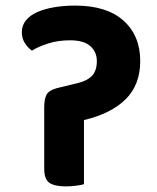

<svg xmlns="http://www.w3.org/2000/svg" viewBox="-20 -656 561 686"><path d="M481 -438Q481 -353 429 -301.5Q377 -250 280 -227V2Q272 5 252 7.5Q232 10 215 10Q176 10 157 -2.5Q138 -15 138 -53V-273Q138 -301 146 -317Q154 -333 183 -341L261 -360Q293 -368 309.5 -386Q326 -404 326 -438Q326 -470 303 -491Q280 -512 230 -512Q187 -512 151.5 -500.5Q116 -489 94 -475Q79 -486 68.5 -502.5Q58 -519 58 -541Q58 -565 72.5 -583Q87 -601 112.5 -612.5Q138 -624 173 -630Q208 -636 249 -636Q361 -636 421 -582.5Q481 -529 481 -438Z"/></svg>

Font: Baloo 2
Style: Bold
Weight: 700
Designer: Sarang Kulkarni and Ek Type
Foundry: Ek Type
Version: Version 1.640;hotconv 1.0.111;makeotfexe 2.5.65597; ttfautoh